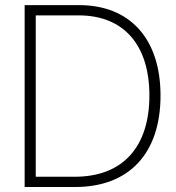

<svg xmlns="http://www.w3.org/2000/svg" viewBox="-20 -748 704 768"><path d="M280.8 0C497.1 0 622.1 -135.3 622.1 -365.7C622.1 -592.3 500.5 -727.5 296.4 -727.5H78.6V0ZM123 -41V-686.5H294.4C477.1 -686.5 577.6 -565.9 577.6 -365.7C577.6 -163.1 473.6 -41 278.8 -41Z"/></svg>

Font: Raveo Display Display ExLight
Style: Regular
Weight: 200
Designer: Jakub Foglar, Rasmus Andersson (Inter)
Foundry: Jakubfoglar.com
Version: Version 1.100;Glyphs 3.2.3 (3260)